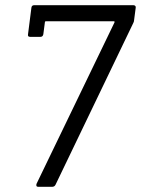

<svg xmlns="http://www.w3.org/2000/svg" viewBox="-20 -720 543 740"><path d="M121 -12 421 -633Q422 -635 421.5 -636.5Q421 -638 419 -638H157Q153 -638 153 -634L147 -588Q145 -578 136 -578H96Q86 -578 88 -588L101 -690Q102 -700 112 -700H494Q499 -700 501.5 -697Q504 -694 503 -690L497 -644Q497 -640 496 -637Q495 -634 494 -632L194 -8Q190 0 181 0H127Q122 0 120.5 -3.5Q119 -7 121 -12Z"/></svg>

Font: Barlow
Style: Italic
Weight: 400
Italic angle: -7°
Designer: Jeremy Tribby
Foundry: Tribby Type
Version: Version 1.408